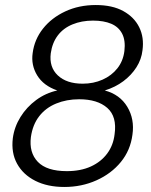

<svg xmlns="http://www.w3.org/2000/svg" viewBox="-20 -732 599 764"><path d="M236 12Q169 12 120.5 -12.5Q72 -37 48 -80.5Q24 -124 31 -182Q37 -227 61.5 -266.5Q86 -306 124 -334Q162 -362 208 -372Q153 -391 128 -432Q103 -473 110 -521Q117 -575 151 -618Q185 -661 239.5 -686.5Q294 -712 361 -712Q427 -712 470.5 -688Q514 -664 534 -623.5Q554 -583 547 -532Q543 -496 523 -464.5Q503 -433 471 -409Q439 -385 397 -372Q457 -356 486.5 -307Q516 -258 507 -196Q499 -134 461 -87.5Q423 -41 364 -14.5Q305 12 236 12ZM246 -51Q301 -51 341.5 -69.5Q382 -88 406.5 -121Q431 -154 436 -198Q446 -268 407 -302.5Q368 -337 295 -337Q245 -337 203.5 -320Q162 -303 136 -269.5Q110 -236 103 -187Q95 -125 130.5 -88Q166 -51 246 -51ZM309 -399Q352 -399 388 -415Q424 -431 447 -460Q470 -489 475 -529Q480 -571 466 -598Q452 -625 422.5 -637.5Q393 -650 350 -650Q305 -650 268.5 -635Q232 -620 210 -591Q188 -562 182 -520Q175 -465 210 -432Q245 -399 309 -399Z"/></svg>

Font: DM Sans 36pt Light
Style: Italic
Weight: 300
Italic angle: -10°
Designer: Colophon Foundry, Jonny Pinhorn
Foundry: Colophon Foundry
Version: Version 4.004;gftools[0.9.30]